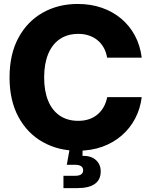

<svg xmlns="http://www.w3.org/2000/svg" viewBox="-20 -759 771 981"><path d="M377 11.2Q277.8 11.2 199 -33Q120.1 -77.1 74.5 -161.1Q28.8 -245.1 28.8 -363.3Q28.8 -482.4 74.5 -566.4Q120.1 -650.4 199 -694.6Q277.8 -738.8 377 -738.8Q443.4 -738.8 499.5 -719.5Q555.7 -700.2 598.6 -664.3Q641.6 -628.4 668.9 -577.9Q696.3 -527.3 704.1 -464.4H527.3Q522.5 -493.2 509.8 -515.6Q497.1 -538.1 478 -553.7Q459 -569.3 434.3 -577.6Q409.7 -585.9 380.4 -585.9Q324.7 -585.9 285.6 -559.3Q246.6 -532.7 226.1 -482.9Q205.6 -433.1 205.6 -363.3Q205.6 -293.5 226.1 -243.9Q246.6 -194.3 285.6 -168Q324.7 -141.6 379.9 -141.6Q409.7 -141.6 434.1 -149.7Q458.5 -157.7 477.5 -173.6Q496.6 -189.5 509.3 -211.7Q522 -233.9 527.8 -262.7H704.1Q696.8 -203.1 670.4 -153.1Q644 -103 601.3 -66.2Q558.6 -29.3 502 -9Q445.3 11.2 377 11.2ZM304.2 202.1V139.2H363.3Q384.3 139.2 394.5 132.1Q404.8 125 404.8 110.8Q404.8 97.2 394.5 90.1Q384.3 83 363.3 83H321.3L340.3 -22.5H402.3V-2L401.4 37.1Q445.8 36.6 470.2 58.8Q494.6 81.1 494.6 116.7Q494.6 159.2 464.4 180.7Q434.1 202.1 376.5 202.1Z"/></svg>

Font: Inter 28pt ExtraBold
Style: Regular
Weight: 800
Designer: Rasmus Andersson
Foundry: rsms
Version: Version 4.001;git-66647c0bb